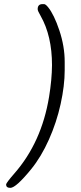

<svg xmlns="http://www.w3.org/2000/svg" viewBox="-20 -760 388 923"><path d="M230 -446.8Q230 -587.4 175.3 -683.6Q161.1 -707.5 161.1 -715.8Q161.1 -740.2 184.1 -740.2H191.9Q199.2 -740.2 211.4 -725.1Q239.7 -690.4 265.4 -613.8Q291 -537.1 291 -462.9V-421.9Q291 -348.6 271.5 -260Q252 -171.4 215.1 -88.9Q178.2 -6.3 129.9 53.2Q56.6 143.1 29.8 143.1Q9.3 143.1 9.3 127Q9.3 119.6 48.8 74.2Q179.7 -75.2 215.8 -293.9Q229.5 -377.9 230 -446.8Z"/></svg>

Font: Averia Sans Libre Light
Style: Italic
Weight: 300
Italic angle: -8.5°
Version: Version 1.002